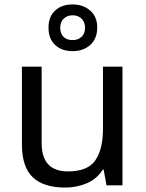

<svg xmlns="http://www.w3.org/2000/svg" viewBox="-20 -837 658 867"><path d="M533 -536V0H461L448 -71H444Q418 -29 372 -9.5Q326 10 274 10Q177 10 128 -36.5Q79 -83 79 -185V-536H168V-191Q168 -63 287 -63Q376 -63 410.5 -113Q445 -163 445 -257V-536ZM308 -606Q259 -606 229 -634Q199 -662 199 -712Q199 -762 229 -789.5Q259 -817 308 -817Q355 -817 387 -789.5Q419 -762 419 -713Q419 -662 387.5 -634Q356 -606 308 -606ZM308 -656Q333 -656 348.5 -671Q364 -686 364 -712Q364 -738 348 -753Q332 -768 308 -768Q284 -768 268 -753Q252 -738 252 -712Q252 -686 266.5 -671Q281 -656 308 -656Z"/></svg>

Font: Noto Sans Khudawadi
Style: Regular
Weight: 400
Designer: Monotype Design Team
Foundry: Monotype Imaging Inc.
Version: Version 2.003; ttfautohint (v1.8.4.7-5d5b)